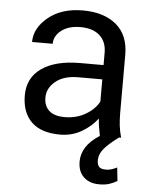

<svg xmlns="http://www.w3.org/2000/svg" viewBox="-53 -582 655 837"><g transform="rotate(5 274.0 -163.5)"><path d="M397 0Q392.1 -24.9 389.6 -41Q387.2 -57.1 386.2 -74.7Q357.9 -37.6 315.9 -13.9Q273.9 9.8 223.6 9.8Q140.1 9.8 97.9 -31.5Q55.7 -72.8 55.7 -147.5Q55.7 -224.6 116.2 -266.6Q176.8 -308.6 284.2 -308.6H386.2V-362.3Q386.2 -410.6 356.4 -437.7Q326.7 -464.8 271.5 -464.8Q220.2 -464.8 188.7 -440.7Q157.2 -416.5 157.2 -381.8H66.9Q66.9 -442.9 125 -490.5Q183.1 -538.1 276.4 -538.1Q367.7 -538.1 422.1 -493.2Q476.6 -448.2 476.6 -361.3V-106.4Q476.6 -78.1 479.5 -52.2Q482.4 -26.4 490.2 0H481Q440.4 29.8 418.9 54.4Q397.5 79.1 397.5 108.4Q397.5 126 406 135.3Q414.6 144.5 435.5 144.5Q449.7 144.5 461.2 140.6Q472.7 136.7 484.4 130.9L490.7 189.5Q475.1 198.7 457 204.8Q439 210.9 412.6 210.9Q370.1 210.9 344.5 187Q318.8 163.1 318.8 118.7Q318.8 85.4 337.9 55.7Q356.9 25.9 397.5 0ZM236.8 -67.9Q287.6 -67.9 327.9 -91.3Q368.2 -114.7 386.2 -148.9V-246.1H281.2Q218.3 -246.1 182.1 -216.6Q146 -187 146 -145.5Q146 -108.9 168.7 -88.4Q191.4 -67.9 236.8 -67.9Z"/></g></svg>

Font: Roboto Web
Style: Regular
Weight: 400
Designer: Google
Version: Version 1.200310; 2013